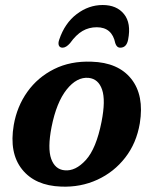

<svg xmlns="http://www.w3.org/2000/svg" viewBox="-20 -714 596 747"><path d="M336 -474Q440 -471 490.8 -407Q541.5 -343 524 -234.5Q511 -157 467.2 -100.8Q423.5 -44.5 358.8 -14.8Q294 15 218 12Q116.5 8.5 65.8 -55.2Q15 -119 33.5 -227.5Q46 -300 86.5 -356.8Q127 -413.5 190.5 -445.2Q254 -477 336 -474ZM231 -51.5Q273.5 -47 314 -91.5Q354.5 -136 375 -240Q391.5 -323.5 377.2 -365.2Q363 -407 325 -411Q279 -415.5 239.2 -365.5Q199.5 -315.5 180.5 -219.5Q164.5 -137 179.2 -96Q194 -55 231 -51.5ZM356.5 -608Q326 -608 301 -593.5Q276 -579 252.5 -546Q237 -528.5 223.5 -528.5Q212.5 -528.5 209 -537.2Q205.5 -546 210.5 -560Q232 -624 278.5 -659.2Q325 -694.5 379.5 -694.5Q434 -694.5 462.5 -659.2Q491 -624 478.5 -560Q472.5 -528.5 448 -528.5Q434 -528.5 428.5 -546Q416 -608 356.5 -608Z"/></svg>

Font: Fraunces 9pt Soft SemiBold
Style: Italic
Weight: 600
Italic angle: -16°
Version: Version 1.000;[b76b70a41]